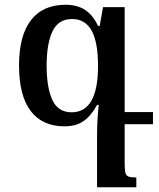

<svg xmlns="http://www.w3.org/2000/svg" viewBox="-20 -522 668 807"><path d="M504 0V164Q504 192 507 204Q510 216 520 220Q530 224 553 224V265H388V48Q388 -20 395 -81H388Q363 -35 331 -13Q299 9 251 9Q158 9 109 -55.5Q60 -120 60 -247Q60 -372 110 -437Q160 -502 256 -502Q305 -502 338 -480Q371 -458 392 -413H399L413 -492H504V-51H623V0ZM392 -245Q392 -345 365 -393.5Q338 -442 283 -442Q225 -442 200.5 -390Q176 -338 176 -246Q176 -154 200 -102Q224 -50 281 -50Q392 -50 392 -245Z"/></svg>

Font: Noto Serif Armenian Medium
Style: Regular
Weight: 500
Designer: Monotype Design team
Foundry: Monotype Imaging Inc.
Version: Version 1.000